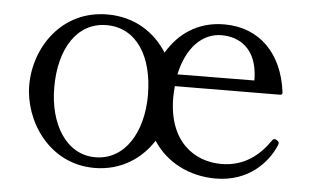

<svg xmlns="http://www.w3.org/2000/svg" viewBox="-42 -551 1018 627"><g transform="rotate(5 467.0 -238.0)"><path d="M875 -127C872 -129 869 -131 866 -131C863 -131 860 -130 857 -125C824 -77 775 -35 699 -35C610 -35 524 -94 524 -238C524 -251 525 -263 526 -275L871 -277C876 -277 879 -280 878 -286C862 -412 785 -490 670 -490C582 -490 520 -444 483 -381C443 -444 377 -489 287 -489C137 -489 52 -361 52 -237C52 -122 137 14 287 14C374 14 440 -31 479 -92C522 -25 598 14 684 14C794 14 854 -56 877 -109C879 -113 880 -116 880 -119C880 -122 878 -125 875 -127ZM287 -21C191 -21 134 -118 134 -237C134 -365 191 -454 287 -454C385 -454 441 -365 441 -237C441 -118 385 -21 287 -21ZM664 -454C723 -454 779 -420 783 -326V-316L531 -314C550 -403 601 -454 664 -454Z"/></g></svg>

Font: Shippori Mincho OTF
Style: Regular
Weight: 400
Designer: FONTDASU
Foundry: FONTDASU / Google Inc. / but / Adobe
Version: Version 3.300;hotconv 1.0.109;makeotfexe 2.5.65596